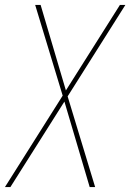

<svg xmlns="http://www.w3.org/2000/svg" viewBox="-44 -540 564 775"><path d="M-24 215 209 -154 98 -520H120L222 -175L440 -520H462L229 -151L340 215H318L216 -130L-2 215Z"/></svg>

Font: Iosevka SS04 Thin Oblique
Style: Regular
Weight: 100
Italic angle: -9°
Monospace: yes
Designer: Belleve Invis
Foundry: Belleve Invis
Version: Version 19.0.0; ttfautohint (v1.8.4)